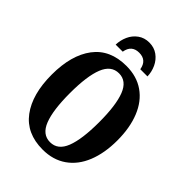

<svg xmlns="http://www.w3.org/2000/svg" viewBox="-262 -1055 1191 1191"><g transform="rotate(45 333.5 -459.0)"><path d="M45 -359Q45 -530 118.5 -627.5Q192 -725 335 -725Q426 -725 490.5 -680Q555 -635 588.5 -552Q622 -469 622 -358Q622 -247 588.5 -164Q555 -81 490 -35.5Q425 10 334 10Q192 10 118.5 -88.5Q45 -187 45 -359ZM462 -358Q462 -507 432 -583.5Q402 -660 335 -660Q267 -660 236.5 -583.5Q206 -507 206 -358Q206 -209 236 -132Q266 -55 334 -55Q402 -55 432 -132Q462 -209 462 -358ZM333 -928Q376 -928 407.5 -905Q439 -882 455.5 -846Q472 -810 473 -771H410Q399 -839 333 -839Q267 -839 256 -771H194Q195 -810 211 -846Q227 -882 258.5 -905Q290 -928 333 -928Z"/></g></svg>

Font: Noto Serif CondExtraBold
Style: Regular
Weight: 800
Width: 3
Designer: Monotype Design Team
Foundry: Monotype Imaging Inc.
Version: Version 1.001